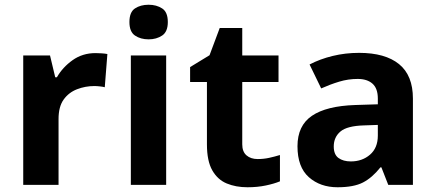

<svg xmlns="http://www.w3.org/2000/svg" viewBox="-20 -780 1837 810"><path d="M383 -556Q394 -556 409 -555Q424 -554 433 -552L422 -412Q415 -414 401.5 -415.5Q388 -417 378 -417Q340 -417 305 -403.5Q270 -390 248.5 -360Q227 -330 227 -278V0H78V-546H191L213 -454H220Q244 -496 286 -526Q328 -556 383 -556Z M681 -546V0H532V-546ZM607 -760Q640 -760 664 -744.5Q688 -729 688 -687Q688 -646 664 -630Q640 -614 607 -614Q573 -614 549.5 -630Q526 -646 526 -687Q526 -729 549.5 -744.5Q573 -760 607 -760Z M1067 -109Q1092 -109 1115 -114Q1138 -119 1161 -126V-15Q1137 -5 1101.5 2.5Q1066 10 1024 10Q975 10 936.5 -6Q898 -22 875.5 -61.5Q853 -101 853 -171V-434H782V-497L864 -547L907 -662H1002V-546H1155V-434H1002V-171Q1002 -140 1020 -124.5Q1038 -109 1067 -109Z M1495 -557Q1605 -557 1663.5 -509.5Q1722 -462 1722 -364V0H1618L1589 -74H1585Q1550 -30 1511 -10Q1472 10 1404 10Q1331 10 1283 -32.5Q1235 -75 1235 -163Q1235 -250 1296 -291.5Q1357 -333 1479 -337L1574 -340V-364Q1574 -407 1551.5 -427Q1529 -447 1489 -447Q1449 -447 1411 -435.5Q1373 -424 1335 -407L1286 -508Q1330 -531 1383.5 -544Q1437 -557 1495 -557ZM1516 -251Q1444 -249 1416 -225Q1388 -201 1388 -162Q1388 -128 1408 -113.5Q1428 -99 1460 -99Q1508 -99 1541 -127.5Q1574 -156 1574 -208V-253Z"/></svg>

Font: Noto Sans Nag Mundari
Style: Bold
Weight: 700
Version: Version 1.000